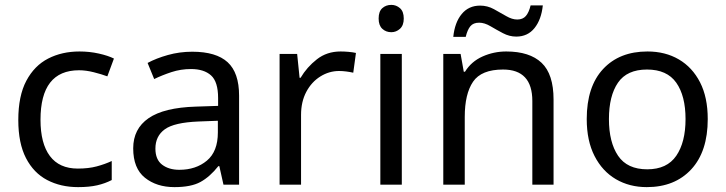

<svg xmlns="http://www.w3.org/2000/svg" viewBox="-20 -757 2975 787"><path d="M300 10Q229 10 173.5 -19Q118 -48 86.5 -109Q55 -170 55 -265Q55 -364 88 -426Q121 -488 177.5 -517Q234 -546 306 -546Q347 -546 385 -537.5Q423 -529 447 -517L420 -444Q396 -453 364 -461Q332 -469 304 -469Q146 -469 146 -266Q146 -169 184.5 -117.5Q223 -66 299 -66Q343 -66 376.5 -75Q410 -84 438 -97V-19Q411 -5 378.5 2.5Q346 10 300 10Z M768 -545Q866 -545 913 -502Q960 -459 960 -365V0H896L879 -76H875Q840 -32 801.5 -11Q763 10 695 10Q622 10 574 -28.5Q526 -67 526 -149Q526 -229 589 -272.5Q652 -316 783 -320L874 -323V-355Q874 -422 845 -448Q816 -474 763 -474Q721 -474 683 -461.5Q645 -449 612 -433L585 -499Q620 -518 668 -531.5Q716 -545 768 -545ZM794 -259Q694 -255 655.5 -227Q617 -199 617 -148Q617 -103 644.5 -82Q672 -61 715 -61Q783 -61 828 -98.5Q873 -136 873 -214V-262Z M1376 -546Q1391 -546 1408.5 -544.5Q1426 -543 1439 -540L1428 -459Q1415 -462 1399.5 -464Q1384 -466 1370 -466Q1329 -466 1293 -443.5Q1257 -421 1235.5 -380.5Q1214 -340 1214 -286V0H1126V-536H1198L1208 -438H1212Q1238 -482 1279 -514Q1320 -546 1376 -546Z M1584 -737Q1604 -737 1619.5 -723.5Q1635 -710 1635 -681Q1635 -653 1619.5 -639Q1604 -625 1584 -625Q1562 -625 1547 -639Q1532 -653 1532 -681Q1532 -710 1547 -723.5Q1562 -737 1584 -737ZM1627 -536V0H1539V-536Z M2055 -546Q2151 -546 2200 -499.5Q2249 -453 2249 -349V0H2162V-343Q2162 -472 2042 -472Q1953 -472 1919 -422Q1885 -372 1885 -278V0H1797V-536H1868L1881 -463H1886Q1912 -505 1958 -525.5Q2004 -546 2055 -546ZM1838 -606Q1844 -665 1872.5 -699.5Q1901 -734 1948 -734Q1978 -734 2004.5 -719.5Q2031 -705 2055 -691Q2079 -677 2100 -677Q2123 -677 2135.5 -691.5Q2148 -706 2155 -735H2205Q2199 -677 2171 -642Q2143 -607 2096 -607Q2068 -607 2041.5 -621Q2015 -635 1990.5 -649.5Q1966 -664 1944 -664Q1920 -664 1908 -649.5Q1896 -635 1889 -606Z M2881 -269Q2881 -136 2813.5 -63Q2746 10 2631 10Q2560 10 2504.5 -22.5Q2449 -55 2417 -117.5Q2385 -180 2385 -269Q2385 -402 2452 -474Q2519 -546 2634 -546Q2707 -546 2762.5 -513.5Q2818 -481 2849.5 -419.5Q2881 -358 2881 -269ZM2476 -269Q2476 -174 2513.5 -118.5Q2551 -63 2633 -63Q2714 -63 2752 -118.5Q2790 -174 2790 -269Q2790 -364 2752 -418Q2714 -472 2632 -472Q2550 -472 2513 -418Q2476 -364 2476 -269Z"/></svg>

Font: Noto Sans Mongolian
Style: Regular
Weight: 400
Designer: Monotype Design Team
Foundry: Monotype Imaging Inc.
Version: Version 3.001; ttfautohint (v1.8.4.7-5d5b)